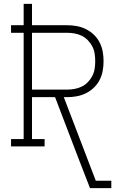

<svg xmlns="http://www.w3.org/2000/svg" viewBox="-20 -755 640 990"><path d="M444 215 382 55 264 -254H145V-38H210V0H37V-38H102V-586H37V-625H102V-735H145V-625H325Q351 -625 375.5 -620.5Q400 -616 422.5 -605Q445 -594 463.5 -576.5Q482 -559 493.5 -536.5Q505 -514 509.5 -489.5Q514 -465 514 -439Q514 -414 509.5 -389.5Q505 -365 493.5 -342.5Q482 -320 463.5 -302.5Q445 -285 422.5 -274Q400 -263 375.5 -258.5Q351 -254 325 -254H309L474 177H554V215ZM145 -293H325Q345 -293 364.5 -296.5Q384 -300 401.5 -308.5Q419 -317 433 -331.5Q447 -346 456 -363.5Q465 -381 468 -400.5Q471 -420 471 -439Q471 -459 468 -478.5Q465 -498 456 -515.5Q447 -533 433 -547.5Q419 -562 401.5 -570.5Q384 -579 364.5 -582.5Q345 -586 325 -586H145Z"/></svg>

Font: Iosevka Etoile Extralight
Style: Regular
Weight: 200
Designer: Belleve Invis
Foundry: Belleve Invis
Version: Version 22.1.2; ttfautohint (v1.8.4)